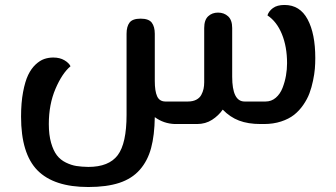

<svg xmlns="http://www.w3.org/2000/svg" viewBox="-20 -500 1356 774"><path d="M1127 -480Q1189 -480 1220 -422.1Q1251 -364.3 1251 -266.1Q1251 -244.1 1249.3 -223.1Q1247.6 -202.1 1241.9 -174.8Q1236.3 -147.5 1227.5 -124Q1218.8 -100.6 1202.6 -77.1Q1186.5 -53.7 1165.5 -37.1Q1144.5 -20.5 1113.3 -10.3Q1082 0 1043.9 0H1030.8Q980 0 943.6 -13.9Q907.2 -27.8 877.9 -58.1Q861.3 -34.2 835 -17.1Q808.6 0 773.9 0H685.1Q639.6 -1.5 604 -27.8Q603 45.4 589.1 96.9Q575.2 148.4 543.7 184.3Q512.2 220.2 461.2 237.1Q410.2 253.9 335.9 253.9Q197.3 253.9 131.1 186.8Q64.9 119.6 64.9 -29.8Q64.9 -85.9 73 -128.9Q81.1 -171.9 93.5 -197.8Q106 -223.6 123.5 -240Q141.1 -256.3 158.4 -262.2Q175.8 -268.1 194.8 -268.1Q221.2 -268.1 239.7 -257.1Q258.3 -246.1 264.2 -232.9Q230.5 -204.6 203.6 -141.8Q176.8 -79.1 176.8 0Q176.8 43.9 186 75.9Q195.3 107.9 209.5 126.2Q223.6 144.5 245.6 155.3Q267.6 166 288.1 169.2Q308.6 172.4 335.9 172.9Q418.9 172.9 454.6 125.5Q490.2 78.1 490.2 -37.1V-363.8Q490.2 -393.1 502.2 -408.9Q514.2 -424.8 546.9 -424.8Q579.6 -424.8 591.8 -408.7Q604 -392.6 604 -363.8V-173.8Q604 -132.8 613.3 -112.1Q622.6 -91.3 646 -90.8H737.8Q757.3 -90.8 771 -97.9Q784.7 -105 791.3 -117.2Q797.9 -129.4 800.5 -141.6Q803.2 -153.8 803.2 -168V-387.2Q803.2 -419.4 819.1 -434.3Q835 -449.2 858.9 -449.2Q883.3 -449.2 899.7 -434.1Q916 -418.9 916 -387.2V-190.9Q916 -90.8 965.8 -90.8H1050.8Q1074.2 -90.8 1091.8 -106Q1109.4 -121.1 1118.9 -145.5Q1128.4 -169.9 1132.8 -195.1Q1137.2 -220.2 1137.2 -245.1Q1137.2 -311.5 1116.5 -362.3Q1095.7 -413.1 1058.1 -438Q1063.5 -455.1 1080.3 -467.5Q1097.2 -480 1127 -480Z"/></svg>

Font: El Messiri SemiBold
Style: Regular
Weight: 600
Designer: Mohamed Gaber
Foundry: Kief Type Foundry
Version: Version 2.007;PS 002.007;hotconv 1.0.88;makeotf.lib2.5.64775